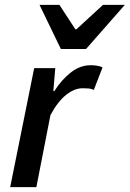

<svg xmlns="http://www.w3.org/2000/svg" viewBox="-20 -772 535 792"><path d="M22 0 121 -491H208L200 -396H204Q233 -442 271.5 -472.5Q310 -503 354 -503Q385 -503 403 -494L367 -401Q358 -406 346 -407Q334 -408 321 -408Q287 -408 252.5 -380.5Q218 -353 188 -297L130 0ZM231 -570 143 -752H225L291 -651H295L405 -752H495L335 -570Z"/></svg>

Font: Source Sans 3 Semibold
Style: Italic
Weight: 600
Italic angle: -11°
Designer: Paul D. Hunt
Foundry: Adobe
Version: Version 3.052;hotconv 1.1.0;makeotfexe 2.6.0